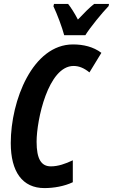

<svg xmlns="http://www.w3.org/2000/svg" viewBox="-20 -951 577 981"><path d="M308 -771H416C439 -809 503 -887 535 -920L537 -931H461C438 -913 410 -885 378 -851C360 -886 342 -913 328 -931H256L253 -919C272 -879 298 -810 308 -771ZM207 10C254 10 308 1 352 -20V-132C314 -114 277 -101 240 -101C191 -101 167 -138 167 -227C167 -338 226 -614 356 -614C384 -614 410 -603 437 -581L498 -681C457 -712 406 -724 353 -724C147 -724 35 -438 35 -220C35 -74 94 10 207 10Z"/></svg>

Font: Noto Sans ExtraCondensed
Style: Bold Italic
Weight: 700
Width: 2
Italic angle: -12°
Designer: Monotype Design Team
Foundry: Monotype Imaging Inc.
Version: Version 2.013